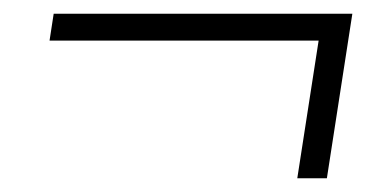

<svg xmlns="http://www.w3.org/2000/svg" viewBox="-20 -429 538 279"><path d="M412 -170 443 -370H52L58 -409H492L455 -170Z"/></svg>

Font: Nunito Sans 7pt Condensed ExtraLight
Style: Italic
Weight: 250
Width: 3
Italic angle: -9°
Designer: Vernon Adams
Foundry: Vernon Adams
Version: Version 3.101;gftools[0.9.27]